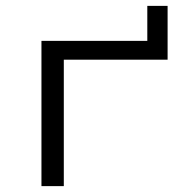

<svg xmlns="http://www.w3.org/2000/svg" viewBox="-20 -633 614 653"><path d="M121 0V-494H481V-613H550V-430H197V0Z"/></svg>

Font: Nunito Sans 7pt Expanded Light
Style: Regular
Weight: 300
Width: 7
Designer: Vernon Adams
Foundry: Vernon Adams
Version: Version 3.101;gftools[0.9.27]